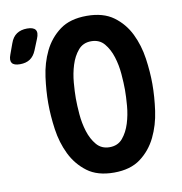

<svg xmlns="http://www.w3.org/2000/svg" viewBox="-174 -817 857 905"><g transform="rotate(-10 254.5 -365.0)"><path d="M29.7 -621.9Q18.9 -595.6 -0.1 -582.8Q-19.2 -570 -48.2 -570Q-77.2 -570 -86.5 -583.3Q-95.7 -596.6 -85.6 -622.9L-67.3 -673.4Q-57.2 -702.7 -37 -716.3Q-16.8 -730 13.2 -730Q43.2 -730 52.9 -716.2Q62.7 -702.4 50.9 -674.1ZM300 -111.5Q339.6 -111.5 362.6 -139.2Q385.7 -166.8 398 -206.4Q410.4 -246 414 -289.6Q417.6 -333.1 417.6 -365.6Q417.6 -397.8 414 -441.4Q410.4 -485 398 -524.2Q385.7 -563.5 362.6 -591Q339.6 -618.5 300 -618.5Q261.1 -618.5 237.7 -590.8Q214.3 -563.2 202 -523.6Q189.6 -484 186 -440.7Q182.4 -397.5 182.4 -365.3Q182.4 -332.8 186 -289.4Q189.6 -246 202 -206.4Q214.3 -166.8 237.7 -139.2Q261.1 -111.5 300 -111.5ZM300 10Q220.8 10 172.2 -26.5Q123.6 -63 96.3 -118.6Q69.1 -174.3 59.7 -240.3Q50.4 -306.3 50.4 -365.6Q50.4 -424.3 59.2 -490.1Q68.1 -556 95 -611.5Q121.9 -667 170.8 -703.5Q219.8 -740 300 -740Q379.2 -740 428.2 -704Q477.1 -668 504 -612.9Q530.9 -557.7 540.3 -492.7Q549.6 -427.7 549.6 -370.1Q549.6 -309.4 540.3 -242.6Q530.9 -175.7 503.5 -119.4Q476.1 -63 427.3 -26.5Q378.5 10 300 10Z"/></g></svg>

Font: Maple Mono
Style: Regular
Weight: 400
Monospace: yes
Designer: subframe7536
Version: Version 7.300